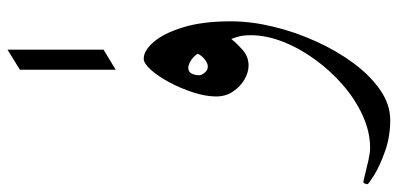

<svg xmlns="http://www.w3.org/2000/svg" viewBox="-342 -420 1035 499"><g transform="rotate(-90 175.5 -170.5)"><path d="M369.6 -88.4Q369.6 -36.1 356 21Q342.3 78.1 317.9 132.3Q293.5 186.5 261 230.5Q228.5 274.4 190.9 300.3Q153.3 326.2 113.3 326.2Q69.3 326.2 31.2 312.5Q-6.8 298.8 -30.3 284.2Q-53.7 269.5 -53.7 267.1Q-53.7 263.7 -52 260Q-50.3 256.3 -48.3 256.3Q-45.4 256.3 -28.6 260.7Q-11.7 265.1 8.3 269.5Q28.3 273.9 40.5 273.9Q82.5 273.9 124.8 254.6Q167 235.4 204.3 202.9Q241.7 170.4 271 129.9Q300.3 89.4 316.9 46.4Q333.5 3.4 333.5 -36.1Q333.5 -53.7 330.6 -65.4Q327.6 -77.1 323.7 -86.9Q312.5 -72.8 295.2 -57.4Q277.8 -42 254.9 -42Q236.8 -42 218.3 -52.7Q199.7 -63.5 187 -82.5Q174.3 -101.6 174.3 -126Q174.3 -153.3 184.8 -185.8Q195.3 -218.3 210.9 -247.6Q226.6 -276.9 243.4 -295.7Q260.3 -314.5 272.5 -314.5Q293.5 -314.5 315.9 -288.6Q338.4 -262.7 354 -212.2Q369.6 -161.6 369.6 -88.4ZM285.2 -174.3Q277.8 -186 266.8 -192.4Q255.9 -198.7 249 -198.7Q238.3 -198.7 233.9 -190.2Q229.5 -181.6 229.5 -169.9Q229.5 -164.1 236.1 -156Q242.7 -147.9 252 -147.9Q260.3 -147.9 270.8 -156Q281.2 -164.1 285.2 -174.3ZM295.9 -418.9 243.7 -387.2V-636.2L295.9 -668.5Z"/></g></svg>

Font: Rohingya Solluk
Style: Regular
Weight: 400
Designer: SIL International
Foundry: SIL International
Version: Version 1.001